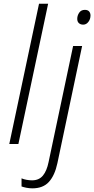

<svg xmlns="http://www.w3.org/2000/svg" viewBox="-20 -780 510 1040"><path d="M30.3 0 191.4 -759.8H240.7L79.6 0ZM430.7 -646.5Q416.5 -646.5 407.5 -654.5Q398.4 -662.6 398.4 -677.7Q398.4 -695.8 408.9 -711.2Q419.4 -726.6 439.5 -726.6Q455.6 -726.6 462.9 -717.8Q470.2 -709 470.2 -696.3Q470.2 -676.3 458.7 -661.4Q447.3 -646.5 430.7 -646.5ZM155.3 240.2Q139.6 240.2 123.5 237.1Q107.4 233.9 96.7 230V186Q108.9 191.4 124.5 194.1Q140.1 196.8 153.8 196.8Q190.9 196.8 212.2 171.4Q233.4 146 243.2 97.7L376 -530.8H424.8L291 103.5Q276.9 169.9 245.1 205.1Q213.4 240.2 155.3 240.2Z"/></svg>

Font: Open Sans Light
Style: Italic
Weight: 300
Italic angle: -12°
Designer: Monotype Design Team
Foundry: Monotype Imaging Inc.
Version: Version 3.003; ttfautohint (v1.8.4)